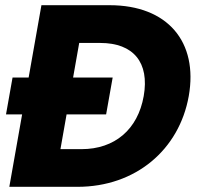

<svg xmlns="http://www.w3.org/2000/svg" viewBox="-20 -722 772 742"><path d="M3.2 -279.8H390.1L415.4 -422.3H28.5ZM403.5 -701.9H140.1L16 0H279.4C504 0 672.5 -143.2 709.5 -350.8C746.4 -560 628.1 -701.9 403.5 -701.9ZM213.6 -145.6 286.1 -556H367.4C496.1 -556 558.1 -480.2 535.4 -350.8C512.7 -221.9 423.6 -145.6 294.9 -145.6Z"/></svg>

Font: Poppins Devanagari Thin
Style: Italic
Weight: 100
Italic angle: -10°
Designer: Ninad Kale (Devanagari), Jonny Pinhorn (Latin)
Foundry: Indian Type Foundry
Version: 4.005